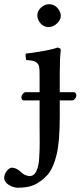

<svg xmlns="http://www.w3.org/2000/svg" viewBox="-80 -670 385 916"><path d="M108.9 -315.9Q108.9 -338.4 106.9 -350.1Q105 -361.8 96.9 -369.4Q88.9 -377 78.1 -379.4Q67.4 -381.8 44.9 -383.8Q43.5 -388.7 42.5 -398.9Q41.5 -409.2 43 -414.1Q162.6 -429.7 192.9 -442.9Q197.3 -442.9 202.9 -440.7Q208.5 -438.5 209 -435.1Q210 -434.1 210 -431.2Q205.1 -392.1 205.1 -320.8V-230H272Q277.8 -230 281 -225.6Q284.2 -221.2 284.2 -216.8Q284.2 -207.5 278.1 -199.2Q272 -190.9 263.2 -190.9H205.1V-109.9Q205.1 3.9 190.4 66.4Q175.8 128.9 147 164.1Q126 186.5 110.8 195.8Q71.8 225.1 15.1 225.1Q5.9 226.6 -2 225.1Q-21 223.1 -39.8 210.9Q-58.6 198.7 -60.1 179.2Q-60.1 163.6 -49.8 148.4Q-39.6 133.3 -24.9 129.9Q-18.1 129.9 -15.1 130.9Q2.9 133.8 22 152.8Q35.6 165 49.8 168Q62 172.9 75.2 167Q88.9 160.2 97.2 137.5Q105.5 114.7 106.9 85Q108.4 66.9 108.9 45.2Q109.4 23.4 109.4 7.3Q109.4 -8.8 109.1 -35.2Q108.9 -61.5 108.9 -76.2V-190.9H33.2Q27.8 -190.9 24.9 -195.3Q22 -199.7 22 -205.1Q22 -212.9 28.3 -221.4Q34.7 -230 41 -230H108.9ZM98.1 -597.2Q98.1 -617.2 115.2 -633.5Q132.3 -649.9 154.8 -649.9Q177.7 -649.9 193.8 -632.1Q210 -614.3 210 -594.2Q210 -575.7 192.1 -558.3Q174.3 -541 150.9 -541Q128.9 -541 113.5 -558.3Q98.1 -575.7 98.1 -597.2Z"/></svg>

Font: Common Serif Medium
Style: Regular
Weight: 500
Designer: Philipp H. Poll, Khaled Hosny
Foundry: Stefan Peev, Context Ltd.
Version: Version 1.026